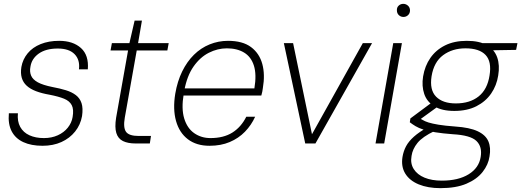

<svg xmlns="http://www.w3.org/2000/svg" viewBox="-20 -745 2707 997"><path d="M201 12Q142 12 101 -7Q60 -26 40.5 -63.5Q21 -101 26 -157H73Q69 -115 85 -86Q101 -57 133 -42.5Q165 -28 208 -28Q248 -28 280 -42.5Q312 -57 332 -82Q352 -107 357 -137Q364 -177 352.5 -199Q341 -221 312.5 -232.5Q284 -244 238 -253Q197 -260 167 -271.5Q137 -283 118.5 -300Q100 -317 93 -341Q86 -365 91 -397Q98 -437 123.5 -468Q149 -499 191 -516Q233 -533 287 -533Q359 -533 400.5 -495.5Q442 -458 436 -385H390Q396 -434 367.5 -463.5Q339 -493 280 -493Q218 -493 181 -466.5Q144 -440 138 -398Q133 -373 141.5 -352.5Q150 -332 176.5 -317.5Q203 -303 253 -293Q291 -286 322 -276.5Q353 -267 374 -251Q395 -235 403.5 -209Q412 -183 406 -142Q398 -97 370 -62Q342 -27 299 -7.5Q256 12 201 12Z M684 0Q644 0 618.5 -12.5Q593 -25 584 -54.5Q575 -84 583 -134L645 -483H554L561 -521H652L679 -638H717L697 -521H856L849 -483H690L628 -134Q619 -82 634.5 -60.5Q650 -39 700 -39H764L758 0Z M1068 12Q1000 12 955.5 -22Q911 -56 894 -117Q877 -178 890 -258Q901 -323 926 -374Q951 -425 987 -460.5Q1023 -496 1068.5 -514.5Q1114 -533 1164 -533Q1240 -533 1283.5 -500.5Q1327 -468 1342 -413Q1357 -358 1345 -288Q1344 -278 1342 -269Q1340 -260 1337 -249H920L926 -286H1301Q1313 -358 1298.5 -404Q1284 -450 1247.5 -472Q1211 -494 1158 -494Q1110 -494 1064.5 -471Q1019 -448 985 -399.5Q951 -351 937 -275L934 -257Q921 -181 936.5 -130Q952 -79 988.5 -53.5Q1025 -28 1073 -28Q1141 -28 1186.5 -56.5Q1232 -85 1259 -139H1305Q1285 -95 1252 -61Q1219 -27 1173 -7.5Q1127 12 1068 12Z M1565 0 1454 -521H1502L1600 -48L1864 -521H1912L1618 0Z M1930 0 2022 -521H2067L1975 0ZM2075 -657Q2061 -657 2051 -666.5Q2041 -676 2041 -691Q2040 -706 2050 -715.5Q2060 -725 2074 -725Q2088 -725 2098.5 -715.5Q2109 -706 2109 -691Q2109 -676 2099 -666.5Q2089 -657 2075 -657Z M2267 232Q2202 232 2154.5 212.5Q2107 193 2084.5 156.5Q2062 120 2070 70Q2075 40 2088.5 14.5Q2102 -11 2129.5 -35.5Q2157 -60 2202 -85L2237 -65Q2174 -35 2148 -3Q2122 29 2117 65Q2110 104 2128.5 133Q2147 162 2184.5 177.5Q2222 193 2274 193Q2360 193 2413.5 160Q2467 127 2476 70Q2485 17 2454 -13Q2423 -43 2331 -48Q2278 -52 2241 -58Q2204 -64 2179 -72Q2154 -80 2137.5 -90Q2121 -100 2108 -110L2111 -130L2220 -211L2261 -197L2145 -113L2150 -136Q2162 -130 2174 -122.5Q2186 -115 2205 -109Q2224 -103 2257 -97.5Q2290 -92 2344 -88Q2419 -83 2460.5 -63.5Q2502 -44 2516 -11Q2530 22 2522 67Q2516 110 2486 148Q2456 186 2402 209Q2348 232 2267 232ZM2339 -169Q2275 -169 2236 -192.5Q2197 -216 2183 -257Q2169 -298 2177 -348Q2186 -403 2215 -444.5Q2244 -486 2291.5 -509.5Q2339 -533 2404 -533Q2470 -533 2509 -510Q2548 -487 2562 -446.5Q2576 -406 2567 -353Q2559 -301 2530.5 -259.5Q2502 -218 2454 -193.5Q2406 -169 2339 -169ZM2347 -208Q2420 -208 2465.5 -244.5Q2511 -281 2522 -353Q2534 -425 2501.5 -459.5Q2469 -494 2397 -494Q2329 -494 2281 -458.5Q2233 -423 2221 -349Q2210 -278 2244.5 -243Q2279 -208 2347 -208ZM2485 -483 2477 -521H2667L2660 -486Z"/></svg>

Font: DM Sans 10pt ExtraLight
Style: Italic
Weight: 250
Italic angle: -10°
Version: Version 4.004;gftools[0.9.30]